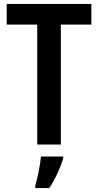

<svg xmlns="http://www.w3.org/2000/svg" viewBox="-20 -734 499 975"><path d="M289 0V-609H444V-714H14V-609H169V0ZM301 71V61H188C185 101 170 173 159 209V221H230C260 177 286 119 301 71Z"/></svg>

Font: Noto Sans Khmer Condensed SemiBold
Style: Regular
Weight: 600
Width: 3
Designer: Danh Hong and the Monotype Design Team
Foundry: Monotype Imaging Inc.
Version: Version 2.004